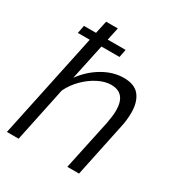

<svg xmlns="http://www.w3.org/2000/svg" viewBox="-172 -848 904 966"><g transform="rotate(30 279.5 -365.0)"><path d="M78 -656H148L164 -730H232L216 -656H320L311 -610H206L162 -403Q204 -461 263.5 -495.5Q323 -530 384 -530Q447 -530 475 -494Q503 -458 503 -397Q503 -377 500.5 -353.5Q498 -330 492 -305L428 0H360L422 -291Q426 -313 428.5 -332Q431 -351 431 -367Q431 -468 346 -468Q311 -468 272 -448.5Q233 -429 199 -395.5Q165 -362 144 -319L77 0H9L138 -610H69Z"/></g></svg>

Font: Raleway
Style: Italic
Weight: 400
Italic angle: -12°
Designer: Matt McInerney, Pablo Impallari, Rodrigo Fuenzalida
Foundry: Matt McInerney, Pablo Impallari, Rodrigo Fuenzalida
Version: Version 4.026